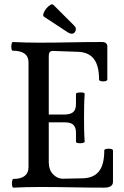

<svg xmlns="http://www.w3.org/2000/svg" viewBox="-20 -859 568 882"><path d="M41 3Q37 3 35.5 -7Q34 -17 35.5 -26.5Q37 -36 41 -37Q111 -37 111 -92V-572Q111 -626 39 -626Q34 -626 32.5 -636Q31 -646 33 -656Q35 -666 39 -666Q100 -663 160 -663Q232 -663 304 -664.5Q376 -666 448 -666Q473 -666 473 -645V-494Q473 -488 463.5 -486Q454 -484 444.5 -486Q435 -488 435 -494Q435 -557 411.5 -588Q388 -619 339 -621L224 -625Q212 -625 208 -619Q204 -613 204 -601V-333H278Q302 -333 315.5 -343.5Q329 -354 329 -382V-427Q329 -432 339 -433.5Q349 -435 359 -434Q369 -433 369 -427Q367 -400 366.5 -372.5Q366 -345 366 -318Q366 -290 366.5 -263Q367 -236 369 -208Q369 -204 359 -202Q349 -200 339 -201.5Q329 -203 329 -208V-251Q329 -272 318 -284.5Q307 -297 278 -297H204V-115Q204 -78 224 -58Q244 -38 268 -38L363 -40Q411 -42 435 -72.5Q459 -103 459 -168Q459 -173 469 -175Q479 -177 489 -175Q499 -173 499 -168V-24Q499 3 458 3Q385 3 311 1.5Q237 0 164 0Q102 0 41 3ZM309 -704Q302 -704 292 -710L184 -781Q176 -785 179.5 -796.5Q183 -808 192 -819Q201 -830 210.5 -836Q220 -842 226 -836L321 -741Q332 -731 327 -717.5Q322 -704 309 -704Z"/></svg>

Font: Junicode Two Beta Condensed Medium
Style: Regular
Weight: 500
Width: 3
Designer: Peter S. Baker
Foundry: Briery Creek Software
Version: Version 1.053; ttfautohint (v1.8.4)